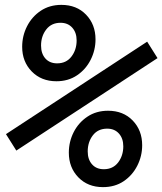

<svg xmlns="http://www.w3.org/2000/svg" viewBox="-20 -752 666 788"><path d="M47 -134 4.5 -201.5 584 -581 626.5 -513.5ZM402.5 16Q340.5 16 301.5 -24.2Q262.5 -64.5 262.5 -125.5Q262.5 -170.5 282.5 -209.8Q302.5 -249 338.8 -273.2Q375 -297.5 423.5 -297.5Q486 -297.5 524.8 -257.2Q563.5 -217 563.5 -156Q563.5 -111.5 543.5 -72Q523.5 -32.5 487.5 -8.2Q451.5 16 402.5 16ZM406 -57.5Q443.5 -57.5 464.8 -85.2Q486 -113 486 -151.5Q486 -184 468 -204Q450 -224 420 -224Q382 -224 361 -196.5Q340 -169 340 -130.5Q340 -97.5 357.8 -77.5Q375.5 -57.5 406 -57.5ZM211.5 -418.5Q149.5 -418.5 110.2 -458.8Q71 -499 71 -560Q71 -605 91 -644.2Q111 -683.5 147.2 -707.8Q183.5 -732 232 -732Q294.5 -732 333.2 -691.8Q372 -651.5 372 -590.5Q372 -546 352 -506.5Q332 -467 296 -442.8Q260 -418.5 211.5 -418.5ZM214.5 -492Q252 -492 273.2 -519.8Q294.5 -547.5 294.5 -586Q294.5 -618.5 276.5 -638.5Q258.5 -658.5 228.5 -658.5Q191 -658.5 169.8 -631Q148.5 -603.5 148.5 -565Q148.5 -532 166.2 -512Q184 -492 214.5 -492Z"/></svg>

Font: Google Sans Code
Style: Italic
Weight: 400
Italic angle: -10°
Monospace: yes
Designer: Google Sans Code Authors
Foundry: Google LLC
Version: Version 6.000